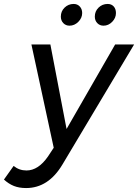

<svg xmlns="http://www.w3.org/2000/svg" viewBox="-108 -754 699 972"><path d="M308 -688Q308 -663 288.5 -643.5Q269 -624 244 -624Q225 -624 212.5 -637Q200 -650 200 -670Q200 -697 219 -715.5Q238 -734 265 -734Q284 -734 296 -721Q308 -708 308 -688ZM479 -688Q479 -663 460 -643.5Q441 -624 416 -624Q397 -624 384.5 -637Q372 -650 372 -670Q372 -697 391 -715.5Q410 -734 437 -734Q456 -734 467.5 -721.5Q479 -709 479 -688ZM571 -529 208 79Q137 198 24 198Q-11 198 -37.5 187.5Q-64 177 -88 155L-39 86Q-11 109 26 109Q86 109 135 38L164 -6L51 -529H147L229 -101L475 -529Z"/></svg>

Font: TypoPRO Montserrat
Style: Italic
Weight: 400
Italic angle: -11.3°
Designer: Julieta Ulanovsky
Foundry: Julieta Ulanovsky
Version: Version 6.001